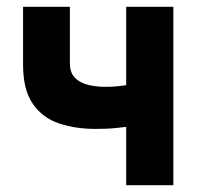

<svg xmlns="http://www.w3.org/2000/svg" viewBox="-20 -546 600 566"><path d="M352 0V-172Q336 -170 320.5 -168.5Q305 -167 290.5 -166.5Q276 -166 261 -166Q203 -166 154.5 -182Q106 -198 77 -239.5Q48 -281 48 -355V-526H186V-360Q186 -331 201.5 -316Q217 -301 241 -295.5Q265 -290 290 -290Q308 -290 324 -291.5Q340 -293 352 -295V-526H491V0Z"/></svg>

Font: Ubuntu Sans Mono
Style: Bold
Weight: 700
Monospace: yes
Designer: Dalton Maag Ltd
Foundry: Dalton Maag Ltd
Version: Version 1.006